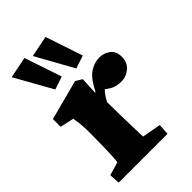

<svg xmlns="http://www.w3.org/2000/svg" viewBox="-201 -740 820 820"><g transform="rotate(-45 209.0 -330.5)"><path d="M15.6 0 12.7 -47.9 73.2 -65.4Q74.2 -69.3 75.2 -85Q76.2 -100.6 77.1 -121.6Q78.1 -142.6 78.1 -161.1L79.1 -234.4Q79.1 -261.7 77.6 -281.7Q76.2 -301.8 71.3 -330.1L8.8 -343.8V-390.6L190.4 -438.5L219.7 -420.9L215.8 -343.8L218.8 -342.8Q246.1 -397.5 274.4 -417Q302.7 -436.5 335 -436.5Q362.3 -436.5 383.8 -420.4Q405.3 -404.3 405.3 -370.1Q405.3 -336.9 382.3 -316.9Q359.4 -296.9 329.1 -296.9Q303.7 -296.9 284.2 -305.7Q264.6 -314.5 240.2 -338.9L271.5 -336.9Q256.8 -327.1 244.6 -311.5Q232.4 -295.9 223.6 -278.3L224.6 -205.1Q225.6 -166 226.1 -136.2Q226.6 -106.4 227.5 -88.4Q228.5 -70.3 228.5 -65.4L313.5 -49.8L310.5 0ZM232.4 -472.7 138.7 -641.6 234.4 -661.1 291 -492.2ZM105.5 -472.7 10.7 -641.6 107.4 -661.1 164.1 -492.2Z"/></g></svg>

Font: Crimson Pro ExtraBold
Style: Regular
Weight: 800
Designer: Jacques Le Bailly
Foundry: Baron von Fonthausen
Version: Version 1.003